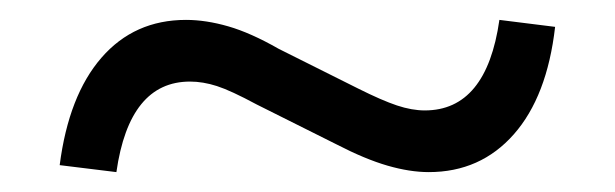

<svg xmlns="http://www.w3.org/2000/svg" viewBox="-20 -474 618 193"><path d="M97 -301 40 -308Q49 -378 82 -416Q115 -454 167 -454Q187 -454 209.5 -447.5Q232 -441 260 -425L340 -385Q364 -373 379 -368Q394 -363 407 -363Q469 -363 482 -454L538 -447Q530 -377 496.5 -339Q463 -301 411 -301Q392 -301 369.5 -307.5Q347 -314 318 -329L238 -369Q212 -383 198 -387.5Q184 -392 171 -392Q110 -392 97 -301Z"/></svg>

Font: Red Hat Display VF
Style: Regular
Weight: 300
Designer: Pentagram, MCKL
Foundry: Pentagram, MCKL
Version: Version 1.023